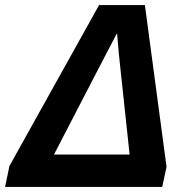

<svg xmlns="http://www.w3.org/2000/svg" viewBox="-70 -734 727 754"><path d="M-50 0H567L584 -79L499 -714H319L-33 -82ZM142 -127 316 -463C325 -481 364 -555 388 -601H390C393 -561 399 -496 403 -463L439 -127Z"/></svg>

Font: Noto Sans
Style: Bold Italic
Weight: 700
Italic angle: -12°
Designer: Monotype Design Team
Foundry: Monotype Imaging Inc.
Version: Version 2.013